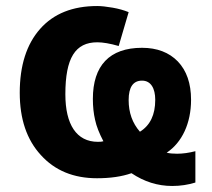

<svg xmlns="http://www.w3.org/2000/svg" viewBox="-20 -576 696 631"><path d="M607.9 -248C607.9 -301.8 593.3 -343.8 564.5 -374C535.6 -403.8 496.1 -418.9 446.8 -418.9C339.4 -418.9 285.2 -359.9 285.2 -251C285.2 -226.1 287.6 -203.1 292.5 -182.1C296.9 -161.1 306.2 -137.7 319.8 -111.8C315.9 -110.4 310.1 -109.9 301.8 -109.9C231.4 -109.9 194.8 -167 194.8 -266.1C194.8 -385.7 227.5 -437 299.8 -437C317.9 -437 341.3 -433.1 370.1 -424.8L402.8 -536.1C387.2 -542.5 369.6 -547.4 350.1 -550.8C330.1 -554.2 313.5 -556.2 299.8 -556.2C218.8 -556.2 156.2 -531.2 111.8 -481C67.4 -430.7 44.9 -360.8 44.9 -271C44.9 -185.1 67.9 -116.7 114.3 -66.4C160.2 -15.6 221.7 9.8 298.8 9.8C342.3 9.8 380.4 4.4 412.1 -6.8C453.6 21 498 35.2 545.9 35.2C573.2 35.2 598.6 31.2 622.1 23.9V-79.1C601.1 -73.7 581.1 -70.8 562 -70.8C548.3 -70.8 537.1 -71.8 527.8 -74.2C578.6 -107.9 607.9 -171.4 607.9 -248ZM490.2 -248C490.2 -198.7 473.6 -164.1 439.9 -143.1C415 -171.4 402.8 -206.1 402.8 -247.1C402.8 -289.6 417.5 -311 446.8 -311C476.1 -311 490.2 -285.2 490.2 -248Z"/></svg>

Font: Noto Reveo Sans
Style: Bold
Weight: 700
Designer: Monotype Design team
Foundry: Monotype Imaging Inc.
Version: Version 1.04